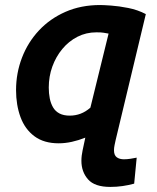

<svg xmlns="http://www.w3.org/2000/svg" viewBox="-20 -556 625 763"><path d="M418.2 186.8Q356.2 186.8 329.9 156.8Q303.5 126.8 303.5 83Q303.5 72.5 304.8 62Q306 51.5 308.2 41.8L319 -9Q292 1.8 265.5 7.6Q239 13.5 213 13.5Q154.5 13.5 116.9 -14.5Q79.2 -42.5 61.5 -90.6Q43.8 -138.8 43.8 -197.8Q43.8 -265.5 67.4 -326.9Q91 -388.2 134.8 -435Q178.5 -481.8 240.1 -508.9Q301.8 -536 377.8 -536Q390.8 -536 421.2 -533.9Q451.8 -531.8 489.4 -524.4Q527 -517 559.5 -500L439.5 0.8Q437.5 10.8 435.2 21.1Q433 31.5 433 41.2Q433 60.8 443.9 68.9Q454.8 77 472.5 77Q485.2 77 498.5 74.9Q511.8 72.8 523.2 70.5L513.2 173.8Q490.5 180 467 183.4Q443.5 186.8 418.2 186.8ZM257.2 -96.5Q279.8 -96.5 300.2 -104.2Q320.8 -112 339.2 -128.2L411.5 -422.5Q399 -424.5 391 -426Q383 -427.5 363 -427.5Q322.2 -427.5 287.8 -409.9Q253.2 -392.2 227.8 -361.5Q202.2 -330.8 188 -291.5Q173.8 -252.2 173.8 -208.2Q173.8 -185 177.8 -164.9Q181.8 -144.8 191 -129.1Q200.2 -113.5 216.5 -105Q232.8 -96.5 257.2 -96.5Z"/></svg>

Font: Ubuntu Sans
Style: Italic
Weight: 400
Italic angle: -13.5°
Designer: Dalton Maag Ltd
Foundry: Dalton Maag Ltd
Version: Version 1.006